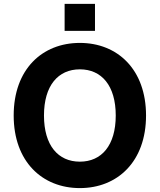

<svg xmlns="http://www.w3.org/2000/svg" viewBox="-20 -958 822 988"><path d="M312.5 -938.2V-799H468.8V-938.2ZM731.5 -363.6C731.5 -601.6 583.8 -737.2 391 -737.2C197.1 -737.2 50.4 -601.6 50.4 -363.6C50.4 -126.8 197.1 9.9 391 9.9C583.8 9.9 731.5 -125.7 731.5 -363.6ZM575.6 -363.6C575.6 -209.5 502.5 -126.1 391 -126.1C279.1 -126.1 206.3 -209.5 206.3 -363.6C206.3 -517.8 279.1 -601.2 391 -601.2C502.5 -601.2 575.6 -517.8 575.6 -363.6Z"/></svg>

Font: TID UI
Style: Bold
Weight: 700
Designer: The TID Project Authors
Foundry: Bakken & Bæck
Version: Version 1.001;hotconv 1.0.109;makeotfexe 2.5.65596